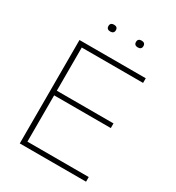

<svg xmlns="http://www.w3.org/2000/svg" viewBox="-198 -957 982 1074"><g transform="rotate(30 293.0 -419.5)"><path d="M524 0V-30H128V-329H494V-359H128V-638H524V-668H96V0ZM221 -795C236 -795 245 -802 245 -817C245 -832 236 -839 221 -839C206 -839 197 -832 197 -817C197 -802 206 -795 221 -795ZM399 -795C414 -795 423 -802 423 -817C423 -832 414 -839 399 -839C384 -839 375 -832 375 -817C375 -802 384 -795 399 -795Z"/></g></svg>

Font: Gantari Thin
Style: Regular
Weight: 250
Designer: Anugrah Pasau
Foundry: Lafontype
Version: Version 1.000